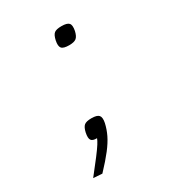

<svg xmlns="http://www.w3.org/2000/svg" viewBox="-194 -750 987 1070"><g transform="rotate(-30 300.0 -215.0)"><path d="M93 194Q139 136 166 100.5Q193 65 206 44.5Q219 24 223 12Q195 13 186 0Q177 -13 184 -47Q191 -78 204.5 -89Q218 -100 251 -100Q287 -100 298.5 -86.5Q310 -73 303 -39Q295 -3 278.5 31Q262 65 231.5 104.5Q201 144 150 198ZM348 -514Q311 -514 300 -527.5Q289 -541 296 -575Q303 -607 316.5 -617.5Q330 -628 363 -628Q399 -628 410.5 -615Q422 -602 415 -567Q408 -536 394 -525Q380 -514 348 -514Z"/></g></svg>

Font: Victor Mono Thin Thin
Style: Italic
Weight: 250
Italic angle: -12°
Monospace: yes
Version: Version 1.561;gftools[0.9.30]